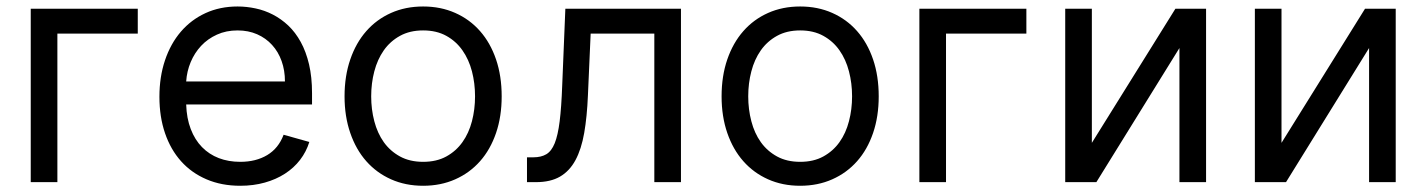

<svg xmlns="http://www.w3.org/2000/svg" viewBox="-20 -573 4487 604"><path d="M413.4 -467.3H160.5V0H76.7V-545.5H413.4Z M735.8 11.4Q676.8 11.4 629.6 -8.9Q582.4 -29.1 549.5 -65.9Q516.7 -102.6 499.1 -154.1Q481.5 -205.6 481.5 -268.5Q481.5 -331.3 499.1 -383.5Q516.7 -435.7 549 -473.4Q581.3 -511 626.6 -531.8Q671.9 -552.6 727.3 -552.6Q755.7 -552.6 784.1 -546.5Q812.5 -540.5 838.6 -527Q864.7 -513.5 887.1 -492.4Q909.4 -471.2 926.1 -440.9Q942.8 -410.5 952.2 -370.6Q961.6 -330.6 961.6 -279.8V-244.3H565.7Q567.1 -200.6 580.1 -166.9Q593 -133.2 615.4 -110.3Q637.8 -87.4 668.3 -75.6Q698.9 -63.9 735.8 -63.9Q785.2 -63.9 820.7 -85.2Q856.2 -106.5 872.2 -149.1L953.1 -126.4Q943.5 -95.5 924 -70.1Q904.5 -44.7 876.4 -26.6Q848.4 -8.5 812.9 1.4Q777.3 11.4 735.8 11.4ZM876.4 -316.8Q876.4 -351.6 865.9 -380.9Q855.5 -410.2 835.9 -431.6Q816.4 -453.1 788.9 -465.2Q761.4 -477.3 727.3 -477.3Q691.4 -477.3 662.5 -464.1Q633.5 -451 612.7 -428.8Q592 -406.6 579.9 -377.7Q567.8 -348.7 565.7 -316.8Z M1311.1 11.4Q1255.7 11.4 1210.2 -8.9Q1164.8 -29.1 1132.3 -65.9Q1099.8 -102.6 1081.9 -154.7Q1063.9 -206.7 1063.9 -269.9Q1063.9 -333.8 1081.9 -386Q1099.8 -438.2 1132.3 -475.1Q1164.8 -512.1 1210.2 -532.3Q1255.7 -552.6 1311.1 -552.6Q1366.5 -552.6 1412.1 -532.3Q1457.7 -512.1 1490.2 -475.1Q1522.7 -438.2 1540.5 -386Q1558.2 -333.8 1558.2 -269.9Q1558.2 -206.7 1540.5 -154.7Q1522.7 -102.6 1490.2 -65.9Q1457.7 -29.1 1412.1 -8.9Q1366.5 11.4 1311.1 11.4ZM1311.1 -63.9Q1353.3 -63.9 1384.1 -80.8Q1414.8 -97.7 1434.8 -125.9Q1454.9 -154.1 1464.7 -191.6Q1474.4 -229 1474.4 -269.9Q1474.4 -311.1 1464.7 -348.5Q1454.9 -386 1434.8 -414.6Q1414.8 -443.2 1384.1 -460.2Q1353.3 -477.3 1311.1 -477.3Q1269.2 -477.3 1238.3 -460.2Q1207.4 -443.2 1187.3 -414.6Q1167.3 -386 1157.5 -348.5Q1147.7 -311.1 1147.7 -269.9Q1147.7 -229 1157.5 -191.6Q1167.3 -154.1 1187.3 -125.9Q1207.4 -97.7 1238.3 -80.8Q1269.2 -63.9 1311.1 -63.9Z M1637.8 -78.1H1657.7Q1682.2 -78.1 1698.5 -87.7Q1714.8 -97.3 1725 -122.3Q1735.1 -147.4 1740.6 -191.4Q1746.1 -235.4 1748.6 -304L1758.5 -545.5H2122.2V0H2038.4V-467.3H1838.1L1829.5 -272.7Q1826.7 -205.6 1817.8 -154.7Q1808.9 -103.7 1790.3 -69.2Q1771.7 -34.8 1741.7 -17.4Q1711.6 0 1666.2 0H1637.8Z M2497.2 11.4Q2441.8 11.4 2396.3 -8.9Q2350.9 -29.1 2318.4 -65.9Q2285.9 -102.6 2267.9 -154.7Q2250 -206.7 2250 -269.9Q2250 -333.8 2267.9 -386Q2285.9 -438.2 2318.4 -475.1Q2350.9 -512.1 2396.3 -532.3Q2441.8 -552.6 2497.2 -552.6Q2552.6 -552.6 2598.2 -532.3Q2643.8 -512.1 2676.3 -475.1Q2708.8 -438.2 2726.6 -386Q2744.3 -333.8 2744.3 -269.9Q2744.3 -206.7 2726.6 -154.7Q2708.8 -102.6 2676.3 -65.9Q2643.8 -29.1 2598.2 -8.9Q2552.6 11.4 2497.2 11.4ZM2497.2 -63.9Q2539.4 -63.9 2570.1 -80.8Q2600.9 -97.7 2620.9 -125.9Q2641 -154.1 2650.7 -191.6Q2660.5 -229 2660.5 -269.9Q2660.5 -311.1 2650.7 -348.5Q2641 -386 2620.9 -414.6Q2600.9 -443.2 2570.1 -460.2Q2539.4 -477.3 2497.2 -477.3Q2455.3 -477.3 2424.4 -460.2Q2393.5 -443.2 2373.4 -414.6Q2353.3 -386 2343.6 -348.5Q2333.8 -311.1 2333.8 -269.9Q2333.8 -229 2343.6 -191.6Q2353.3 -154.1 2373.4 -125.9Q2393.5 -97.7 2424.4 -80.8Q2455.3 -63.9 2497.2 -63.9Z M3208.8 -467.3H2956V0H2872.2V-545.5H3208.8Z M3677.6 -545.5H3774.1V0H3690.3V-421.9L3429 0H3331V-545.5H3414.8V-123.6Z M4274.1 -545.5H4370.7V0H4286.9V-421.9L4025.6 0H3927.6V-545.5H4011.4V-123.6Z"/></svg>

Font: Fast_Sans-Dotted
Style: Regular
Weight: 400
Version: Version 3.018